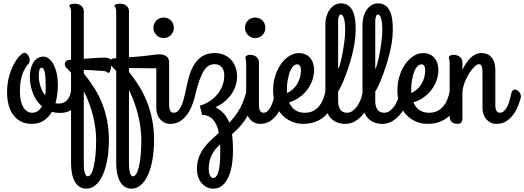

<svg xmlns="http://www.w3.org/2000/svg" viewBox="-20 -707 3110 1139"><path d="M400.9 -165Q401.9 -170.9 407.5 -174.8Q413.1 -178.7 420.4 -180.2Q427.7 -181.6 435.8 -180.2Q443.8 -178.7 450 -173.6Q456.1 -168.5 458.7 -159.4Q461.4 -150.4 458 -136.2Q453.6 -115.7 443.6 -97.9Q433.6 -80.1 418.5 -66.4Q403.3 -52.7 382.8 -44.9Q362.3 -37.1 336.9 -37.1Q323.2 -37.1 311.3 -38.6Q299.3 -40 288.1 -43.9Q269.5 -11.7 240.2 8.1Q210.9 27.8 168 27.8Q129.9 27.8 102.5 12.9Q75.2 -2 57.1 -27.6Q39.1 -53.2 30.5 -86.9Q22 -120.6 22 -158.2Q22 -213.4 34.9 -257.1Q47.9 -300.8 64.9 -331.3Q82 -361.8 98.9 -377.9Q115.7 -394 124 -394Q133.8 -394 141.8 -385.5Q149.9 -377 153.6 -365.5Q157.2 -354 155.5 -342.3Q153.8 -330.6 144 -324.2Q138.2 -314.9 130.1 -302.7Q122.1 -290.5 115 -272.2Q107.9 -253.9 103 -227.5Q98.1 -201.2 98.1 -164.1Q98.1 -132.3 103.8 -108.9Q109.4 -85.4 119.4 -69.6Q129.4 -53.7 142.3 -45.9Q155.3 -38.1 169.9 -38.1Q191.4 -38.1 205.3 -48.6Q219.2 -59.1 229 -76.2Q193.8 -106.4 175.5 -153.1Q157.2 -199.7 157.2 -253.9Q157.2 -277.3 162.4 -298.6Q167.5 -319.8 177.5 -335.9Q187.5 -352.1 202.6 -361.6Q217.8 -371.1 237.8 -371.1Q255.4 -371.1 271 -358.4Q286.6 -345.7 298.3 -323.2Q310.1 -300.8 316.7 -270Q323.2 -239.3 323.2 -203.1Q323.2 -175.3 319.8 -147.9Q316.4 -120.6 309.1 -95.2Q314.5 -93.3 319.1 -93Q323.7 -92.8 329.1 -92.8Q345.2 -92.8 357.7 -98.6Q370.1 -104.5 378.9 -114.3Q387.7 -124 393.1 -137.2Q398.4 -150.4 400.9 -165ZM210 -257.8Q210 -224.1 220.5 -193.8Q231 -163.6 248 -141.1Q251 -165 251 -187Q251 -212.4 250.2 -234.1Q249.5 -255.9 246.8 -271.5Q244.1 -287.1 239.5 -296.1Q234.9 -305.2 227.1 -305.2Q210 -305.2 210 -257.8Z M477.1 -293V-271Q511.2 -229.5 538.8 -185.8Q566.4 -142.1 585.7 -93.8Q605 -45.4 615.5 8.3Q626 62 626 124Q626 186.5 616.5 239.5Q606.9 292.5 589.6 330.8Q572.3 369.1 547.6 390.6Q522.9 412.1 493.2 412.1Q466.8 412.1 449.2 399.2Q431.6 386.2 421.1 365Q410.6 343.8 406 316.9Q401.4 290 401.4 262.2V-275.9Q399.9 -277.3 398.2 -279.3Q396.5 -281.2 395 -283.2Q383.3 -294.9 373.8 -304.9Q364.3 -314.9 364.3 -327.1Q364.3 -334.5 369.6 -342Q375 -349.6 387.2 -351.1Q389.6 -351.1 393.1 -351.6Q396.5 -352.1 401.4 -352.1V-636.2Q401.4 -647 399.7 -653.3Q397.9 -659.7 396.2 -663.3Q394.5 -667 392.8 -669.2Q391.1 -671.4 391.1 -673.8Q391.1 -676.8 394 -678.7Q397 -680.7 401.9 -682.1Q406.7 -683.6 412.4 -684.3Q418 -685.1 423.3 -685.1Q448.2 -685.1 462.6 -672.1Q477.1 -659.2 477.1 -641.1V-357.9Q494.6 -359.4 512.2 -360.6Q529.8 -361.8 546.4 -363Q563 -364.3 576.9 -364.7Q590.8 -365.2 601.1 -365.2Q617.7 -365.2 629.9 -358.9Q642.1 -352.5 642.1 -336.9Q642.1 -331.5 640.9 -321.3Q639.6 -311 637.5 -300.3Q635.3 -289.6 631.6 -281.7Q627.9 -273.9 623 -273.9Q620.6 -273.9 619.4 -275.6Q618.2 -277.3 615.5 -279.3Q612.8 -281.2 607.7 -283.2Q602.5 -285.2 592.3 -286.1ZM550.3 124Q550.3 89.8 545.7 53.5Q541 17.1 531.7 -20.3Q522.5 -57.6 508.8 -94.5Q495.1 -131.3 477.1 -166V262.2Q477.1 273.9 478 287.6Q479 301.3 481.7 312.5Q484.4 323.7 489 331.3Q493.7 338.9 501 338.9Q511.7 338.9 521 323.2Q530.3 307.6 536.6 279.1Q543 250.5 546.6 211.2Q550.3 171.9 550.3 124Z M983.4 -84Q983.4 -80.6 983.9 -73Q984.4 -65.4 986.8 -57.6Q989.3 -49.8 994.4 -43.9Q999.5 -38.1 1009.3 -38.1Q1024.4 -38.1 1035.4 -48.8Q1046.4 -59.6 1054.4 -75.7Q1062.5 -91.8 1067.6 -110.6Q1072.8 -129.4 1076.2 -146Q1079.1 -161.1 1085.2 -168Q1091.3 -174.8 1098.4 -175.5Q1105.5 -176.3 1112.8 -171.9Q1120.1 -167.5 1125.5 -160.4Q1130.9 -153.3 1133.5 -144.5Q1136.2 -135.7 1134.3 -127.9Q1127.4 -103 1116.5 -75.7Q1105.5 -48.3 1088.4 -25.4Q1071.3 -2.4 1047.4 12.7Q1023.4 27.8 991.2 27.8Q971.2 27.8 955.8 20.3Q940.4 12.7 929.4 0Q918.5 -12.7 912.8 -29.8Q907.2 -46.9 907.2 -65.9V-301.8L745.1 -303.2V-280.8Q779.3 -238.3 806.9 -193.1Q834.5 -147.9 853.8 -98.1Q873 -48.3 883.5 6.8Q894 62 894 124Q894 186.5 884.5 239.5Q875 292.5 857.7 330.8Q840.3 369.1 815.7 390.6Q791 412.1 761.2 412.1Q734.9 412.1 717.3 399.2Q699.7 386.2 689.2 365Q678.7 343.8 674.1 316.9Q669.4 290 669.4 262.2V-286.1Q668 -287.6 666.3 -289.6Q664.6 -291.5 663.1 -293Q651.4 -305.2 641.8 -314.9Q632.3 -324.7 632.3 -336.9Q632.3 -344.7 637.7 -352.1Q643.1 -359.4 655.3 -360.8Q657.7 -360.8 660.9 -361.3Q664.1 -361.8 669.4 -361.8V-636.2Q669.4 -647 667.7 -653.3Q666 -659.7 664.3 -663.3Q662.6 -667 660.9 -669.2Q659.2 -671.4 659.2 -673.8Q659.2 -676.8 662.1 -678.7Q665 -680.7 669.9 -682.1Q674.8 -683.6 680.4 -684.3Q686 -685.1 691.4 -685.1Q716.3 -685.1 730.7 -672.1Q745.1 -659.2 745.1 -641.1V-367.2Q778.8 -369.1 808.8 -372.1Q838.9 -375 862.3 -377.9Q885.7 -380.9 901.4 -382.8Q917 -384.8 921.4 -384.8Q941.9 -384.8 954.1 -380.1Q966.3 -375.5 972.9 -367.9Q979.5 -360.4 981.4 -351.1Q983.4 -341.8 983.4 -333ZM818.4 124Q818.4 89.8 813.7 52.7Q809.1 15.6 799.8 -22.5Q790.5 -60.5 776.9 -98.6Q763.2 -136.7 745.1 -172.9V262.2Q745.1 273.9 746.1 287.6Q747.1 301.3 749.8 312.5Q752.4 323.7 757.1 331.3Q761.7 338.9 769 338.9Q779.8 338.9 789.1 323.2Q798.3 307.6 804.7 279.1Q811 250.5 814.7 211.2Q818.4 171.9 818.4 124ZM950.2 -481Q938 -481 927 -485.8Q916 -490.7 908 -499Q899.9 -507.3 895 -518.3Q890.1 -529.3 890.1 -542Q890.1 -555.2 895 -566.4Q899.9 -577.6 908 -585.7Q916 -593.8 927 -598.4Q938 -603 950.2 -603Q963.4 -603 974.6 -598.4Q985.8 -593.8 993.9 -585.7Q1002 -577.6 1006.6 -566.4Q1011.2 -555.2 1011.2 -542Q1011.2 -529.3 1006.6 -518.3Q1002 -507.3 993.9 -499Q985.8 -490.7 974.6 -485.8Q963.4 -481 950.2 -481Z M1148.4 296.9Q1148.4 257.8 1159.2 227.8Q1169.9 197.8 1188 172.9Q1206.1 147.9 1229.5 126Q1252.9 104 1278.3 81.1Q1274.4 60.1 1266.8 40.8Q1259.3 21.5 1247.6 6.8Q1235.8 -7.8 1219 -16.4Q1202.1 -24.9 1179.2 -24.9L1165.5 -80.1Q1191.9 -87.4 1217.8 -102.8Q1243.7 -118.2 1264.2 -141.1Q1284.7 -164.1 1297.6 -194.3Q1310.5 -224.6 1310.5 -262.2Q1310.5 -274.9 1307.1 -286.4Q1303.7 -297.9 1296.6 -306.6Q1289.6 -315.4 1278.8 -320.8Q1268.1 -326.2 1253.4 -326.2Q1234.9 -326.2 1219.2 -317.9Q1203.6 -309.6 1189.7 -287.8Q1175.8 -266.1 1162.4 -228.5Q1148.9 -190.9 1135.3 -132.8Q1131.8 -118.7 1126 -113.3Q1120.1 -107.9 1113.5 -108.9Q1106.9 -109.9 1100.3 -115.2Q1093.8 -120.6 1088.6 -128.4Q1083.5 -136.2 1080.8 -144.5Q1078.1 -152.8 1079.6 -159.2Q1088.9 -208 1100.8 -250.7Q1112.8 -293.5 1132.3 -324.7Q1151.9 -356 1180.9 -374Q1210 -392.1 1253.4 -392.1Q1284.7 -392.1 1309.6 -381.3Q1334.5 -370.6 1351.3 -351.8Q1368.2 -333 1377.2 -307.9Q1386.2 -282.7 1386.2 -253.9Q1386.2 -222.2 1376.2 -194.3Q1366.2 -166.5 1348.9 -143.1Q1331.5 -119.6 1308.3 -101.3Q1285.2 -83 1258.3 -70.8Q1287.1 -55.2 1307.4 -33.7Q1327.6 -12.2 1340.3 21Q1369.6 -9.8 1395.3 -50Q1420.9 -90.3 1436.5 -146Q1440.9 -161.6 1446.8 -168.7Q1452.6 -175.8 1460.4 -175.8Q1466.3 -175.8 1472.7 -172.1Q1479 -168.5 1484.1 -162.6Q1489.3 -156.7 1492.4 -149.4Q1495.6 -142.1 1495.6 -134.8Q1495.6 -133.8 1495.6 -130.9Q1495.6 -127.9 1494.6 -125Q1481.9 -84 1466.1 -51.8Q1450.2 -19.5 1432.4 6.1Q1414.6 31.7 1395.3 52Q1376 72.3 1356.4 88.9Q1362.3 129.9 1362.3 185.1Q1362.3 224.6 1356.7 264.9Q1351.1 305.2 1337.4 337.9Q1323.7 370.6 1301.3 391.4Q1278.8 412.1 1244.6 412.1Q1223.6 412.1 1206.1 403.1Q1188.5 394 1175.5 378.4Q1162.6 362.8 1155.5 341.8Q1148.4 320.8 1148.4 296.9ZM1286.6 199.2Q1286.6 188.5 1286.6 176Q1286.6 163.6 1285.6 149.9Q1271 163.6 1258.5 178.2Q1246.1 192.9 1237.3 210Q1228.5 227.1 1223.4 247.8Q1218.3 268.6 1218.3 293.9Q1218.3 317.4 1225.3 333.3Q1232.4 349.1 1244.6 349.1Q1253.9 349.1 1260.7 341.8Q1267.6 334.5 1272.2 322.3Q1276.9 310.1 1279.8 294.4Q1282.7 278.8 1284.2 262Q1285.6 245.1 1286.1 229Q1286.6 212.9 1286.6 199.2Z M1493.2 -481Q1481 -481 1470 -485.8Q1459 -490.7 1450.9 -499Q1442.9 -507.3 1438 -518.3Q1433.1 -529.3 1433.1 -542Q1433.1 -555.2 1438 -566.4Q1442.9 -577.6 1450.9 -585.7Q1459 -593.8 1470 -598.4Q1481 -603 1493.2 -603Q1506.3 -603 1517.6 -598.4Q1528.8 -593.8 1536.9 -585.7Q1544.9 -577.6 1549.6 -566.4Q1554.2 -555.2 1554.2 -542Q1554.2 -529.3 1549.6 -518.3Q1544.9 -507.3 1536.9 -499Q1528.8 -490.7 1517.6 -485.8Q1506.3 -481 1493.2 -481ZM1516.1 -84Q1516.1 -80.6 1516.6 -73Q1517.1 -65.4 1519.5 -57.6Q1522 -49.8 1527.3 -43.9Q1532.7 -38.1 1542.5 -38.1Q1557.1 -38.1 1568.1 -48.8Q1579.1 -59.6 1587.2 -75.7Q1595.2 -91.8 1600.6 -110.6Q1606 -129.4 1609.4 -146Q1612.3 -161.1 1618.4 -168Q1624.5 -174.8 1631.6 -175.5Q1638.7 -176.3 1645.8 -171.9Q1652.8 -167.5 1658.4 -160.4Q1664.1 -153.3 1666.7 -144.5Q1669.4 -135.7 1667.5 -127.9Q1660.6 -103 1649.7 -75.7Q1638.7 -48.3 1621.6 -25.4Q1604.5 -2.4 1580.6 12.7Q1556.6 27.8 1524.4 27.8Q1504.4 27.8 1488.8 20.3Q1473.1 12.7 1462.4 0Q1451.7 -12.7 1446 -29.8Q1440.4 -46.9 1440.4 -65.9V-333Q1440.4 -347.2 1438.2 -353.5Q1436 -359.9 1436 -365.2Q1436 -372.6 1443.8 -377.2Q1451.7 -381.8 1462.4 -381.8Q1487.3 -381.8 1501.7 -368.9Q1516.1 -356 1516.1 -337.9Z M1843.3 -291Q1843.3 -263.2 1833.7 -233.9Q1824.2 -204.6 1805.4 -178.5Q1786.6 -152.3 1759 -131.6Q1731.4 -110.8 1695.3 -100.1Q1700.2 -87.4 1708.3 -75.9Q1716.3 -64.5 1727.5 -56.2Q1738.8 -47.9 1753.7 -43Q1768.6 -38.1 1788.1 -38.1Q1817.4 -38.1 1838.4 -49.1Q1859.4 -60.1 1873.8 -78.1Q1888.2 -96.2 1897 -118.7Q1905.8 -141.1 1910.2 -164.1Q1913.6 -180.7 1924.1 -186.3Q1934.6 -191.9 1945.6 -189Q1956.5 -186 1964.6 -176.5Q1972.7 -167 1971.2 -153.8Q1969.2 -138.7 1964.6 -119.1Q1960 -99.6 1950.7 -79.6Q1941.4 -59.6 1927 -40.3Q1912.6 -21 1891.6 -5.9Q1870.6 9.3 1842.3 18.6Q1814 27.8 1777.3 27.8Q1743.2 27.8 1711.2 14.4Q1679.2 1 1654.5 -24.2Q1629.9 -49.3 1615 -86.2Q1600.1 -123 1600.1 -169.9Q1600.1 -217.3 1613.3 -258.1Q1626.5 -298.8 1647.9 -328.6Q1669.4 -358.4 1696.8 -375.2Q1724.1 -392.1 1752.9 -392.1Q1773.9 -392.1 1790.8 -384.8Q1807.6 -377.4 1819.3 -364Q1831.1 -350.6 1837.2 -332Q1843.3 -313.5 1843.3 -291ZM1682.1 -172.9Q1682.1 -168.5 1682.6 -164.1Q1683.1 -159.7 1683.1 -154.8Q1701.7 -163.6 1716.8 -177.2Q1731.9 -190.9 1742.7 -208.5Q1753.4 -226.1 1759.3 -246.8Q1765.1 -267.6 1765.1 -290Q1765.1 -306.6 1759.5 -315.9Q1753.9 -325.2 1744.1 -325.2Q1731.9 -325.2 1722.4 -316.9Q1712.9 -308.6 1705.8 -295.2Q1698.7 -281.7 1694.1 -264.9Q1689.5 -248 1686.5 -231Q1683.6 -213.9 1682.6 -198.5Q1681.6 -183.1 1682.1 -172.9Z M1985.8 -295.9Q1991.2 -306.2 1996.3 -323.5Q2001.5 -340.8 2006.1 -361.8Q2010.7 -382.8 2014.6 -405.8Q2018.6 -428.7 2021.5 -450.7Q2024.4 -472.7 2026.1 -491.9Q2027.8 -511.2 2027.8 -524.9Q2027.8 -574.7 2020.5 -597.9Q2013.2 -621.1 2001 -621.1Q1997.1 -621.1 1994.1 -617.2Q1991.2 -613.3 1989.3 -607.2Q1987.3 -601.1 1986.6 -594Q1985.8 -586.9 1985.8 -581.1ZM2127.9 -145Q2130.9 -159.7 2137 -166.3Q2143.1 -172.9 2150.1 -173.6Q2157.2 -174.3 2164.6 -170.2Q2171.9 -166 2177.2 -159.2Q2182.6 -152.3 2185.3 -143.8Q2188 -135.3 2186 -127Q2179.2 -106.9 2166.5 -80.1Q2153.8 -53.2 2134.3 -29.3Q2114.7 -5.4 2088.4 11.2Q2062 27.8 2027.8 27.8Q1999 27.8 1977.1 18.3Q1955.1 8.8 1940.2 -8.5Q1925.3 -25.9 1917.7 -50Q1910.2 -74.2 1910.2 -104V-559.1Q1910.2 -586.9 1917.2 -610.6Q1924.3 -634.3 1936.8 -651.1Q1949.2 -668 1965.8 -677.5Q1982.4 -687 2001 -687Q2022.9 -687 2038.1 -679Q2053.2 -670.9 2063 -657.7Q2072.8 -644.5 2078.4 -627.4Q2084 -610.4 2086.4 -592.5Q2088.9 -574.7 2089.4 -557.4Q2089.8 -540 2089.8 -525.9Q2089.8 -489.3 2083 -449Q2076.2 -408.7 2065.7 -369.6Q2055.2 -330.6 2042.7 -294.7Q2030.3 -258.8 2018.8 -231Q2007.3 -203.1 1998.3 -185.5Q1989.3 -168 1985.8 -165V-106.9Q1985.8 -76.7 1998.5 -57.4Q2011.2 -38.1 2039.1 -38.1Q2056.2 -38.1 2071 -48.6Q2085.9 -59.1 2097.4 -75Q2108.9 -90.8 2116.7 -109.6Q2124.5 -128.4 2127.9 -145Z M2206.1 -295.9Q2211.4 -306.2 2216.6 -323.5Q2221.7 -340.8 2226.3 -361.8Q2231 -382.8 2234.9 -405.8Q2238.8 -428.7 2241.7 -450.7Q2244.6 -472.7 2246.3 -491.9Q2248 -511.2 2248 -524.9Q2248 -574.7 2240.7 -597.9Q2233.4 -621.1 2221.2 -621.1Q2217.3 -621.1 2214.4 -617.2Q2211.4 -613.3 2209.5 -607.2Q2207.5 -601.1 2206.8 -594Q2206.1 -586.9 2206.1 -581.1ZM2348.1 -145Q2351.1 -159.7 2357.2 -166.3Q2363.3 -172.9 2370.4 -173.6Q2377.4 -174.3 2384.8 -170.2Q2392.1 -166 2397.5 -159.2Q2402.8 -152.3 2405.5 -143.8Q2408.2 -135.3 2406.2 -127Q2399.4 -106.9 2386.7 -80.1Q2374 -53.2 2354.5 -29.3Q2335 -5.4 2308.6 11.2Q2282.2 27.8 2248 27.8Q2219.2 27.8 2197.3 18.3Q2175.3 8.8 2160.4 -8.5Q2145.5 -25.9 2137.9 -50Q2130.4 -74.2 2130.4 -104V-559.1Q2130.4 -586.9 2137.5 -610.6Q2144.5 -634.3 2157 -651.1Q2169.4 -668 2186 -677.5Q2202.6 -687 2221.2 -687Q2243.2 -687 2258.3 -679Q2273.4 -670.9 2283.2 -657.7Q2293 -644.5 2298.6 -627.4Q2304.2 -610.4 2306.6 -592.5Q2309.1 -574.7 2309.6 -557.4Q2310.1 -540 2310.1 -525.9Q2310.1 -489.3 2303.2 -449Q2296.4 -408.7 2285.9 -369.6Q2275.4 -330.6 2262.9 -294.7Q2250.5 -258.8 2239 -231Q2227.5 -203.1 2218.5 -185.5Q2209.5 -168 2206.1 -165V-106.9Q2206.1 -76.7 2218.8 -57.4Q2231.4 -38.1 2259.3 -38.1Q2276.4 -38.1 2291.3 -48.6Q2306.2 -59.1 2317.6 -75Q2329.1 -90.8 2336.9 -109.6Q2344.7 -128.4 2348.1 -145Z M2580.6 -291Q2580.6 -263.2 2571 -233.9Q2561.5 -204.6 2542.7 -178.5Q2523.9 -152.3 2496.3 -131.6Q2468.8 -110.8 2432.6 -100.1Q2437.5 -87.4 2445.6 -75.9Q2453.6 -64.5 2464.8 -56.2Q2476.1 -47.9 2491 -43Q2505.9 -38.1 2525.4 -38.1Q2554.7 -38.1 2575.7 -49.1Q2596.7 -60.1 2611.1 -78.1Q2625.5 -96.2 2634.3 -118.7Q2643.1 -141.1 2647.5 -164.1Q2650.9 -180.7 2661.4 -186.3Q2671.9 -191.9 2682.9 -189Q2693.8 -186 2701.9 -176.5Q2710 -167 2708.5 -153.8Q2706.5 -138.7 2701.9 -119.1Q2697.3 -99.6 2688 -79.6Q2678.7 -59.6 2664.3 -40.3Q2649.9 -21 2628.9 -5.9Q2607.9 9.3 2579.6 18.6Q2551.3 27.8 2514.6 27.8Q2480.5 27.8 2448.5 14.4Q2416.5 1 2391.8 -24.2Q2367.2 -49.3 2352.3 -86.2Q2337.4 -123 2337.4 -169.9Q2337.4 -217.3 2350.6 -258.1Q2363.8 -298.8 2385.3 -328.6Q2406.7 -358.4 2434.1 -375.2Q2461.4 -392.1 2490.2 -392.1Q2511.2 -392.1 2528.1 -384.8Q2544.9 -377.4 2556.6 -364Q2568.4 -350.6 2574.5 -332Q2580.6 -313.5 2580.6 -291ZM2419.4 -172.9Q2419.4 -168.5 2419.9 -164.1Q2420.4 -159.7 2420.4 -154.8Q2439 -163.6 2454.1 -177.2Q2469.2 -190.9 2480 -208.5Q2490.7 -226.1 2496.6 -246.8Q2502.4 -267.6 2502.4 -290Q2502.4 -306.6 2496.8 -315.9Q2491.2 -325.2 2481.4 -325.2Q2469.2 -325.2 2459.7 -316.9Q2450.2 -308.6 2443.1 -295.2Q2436 -281.7 2431.4 -264.9Q2426.8 -248 2423.8 -231Q2420.9 -213.9 2419.9 -198.5Q2418.9 -183.1 2419.4 -172.9Z M2647.5 -333Q2647.5 -347.2 2645.3 -353.5Q2643.1 -359.9 2643.1 -365.2Q2643.1 -372.6 2650.9 -377.2Q2658.7 -381.8 2669.4 -381.8Q2694.3 -381.8 2708.7 -368.9Q2723.1 -356 2723.1 -337.9V-293Q2733.4 -314 2745.4 -332Q2757.3 -350.1 2771.2 -363.5Q2785.2 -377 2801 -384.5Q2816.9 -392.1 2835.4 -392.1Q2860.4 -392.1 2876.5 -382.8Q2892.6 -373.5 2901.9 -358.9Q2911.1 -344.2 2914.8 -326.2Q2918.5 -308.1 2918.5 -291V-84Q2918.5 -80.6 2918.9 -73Q2919.4 -65.4 2921.9 -57.6Q2924.3 -49.8 2929.4 -43.9Q2934.6 -38.1 2944.3 -38.1Q2959.5 -38.1 2970.5 -48.8Q2981.4 -59.6 2989.5 -75.7Q2997.6 -91.8 3002.7 -110.6Q3007.8 -129.4 3011.2 -146Q3014.2 -161.6 3021 -168.7Q3027.8 -175.8 3035.2 -175.8Q3041 -175.8 3047.4 -172.1Q3053.7 -168.5 3058.8 -162.6Q3064 -156.7 3067.1 -149.4Q3070.3 -142.1 3070.3 -134.8Q3070.3 -133.8 3070.3 -132.3Q3070.3 -130.9 3069.3 -127.9Q3063 -103 3052 -75.7Q3041 -48.3 3023.7 -25.4Q3006.3 -2.4 2982.4 12.7Q2958.5 27.8 2926.3 27.8Q2906.2 27.8 2890.9 20.3Q2875.5 12.7 2864.5 0Q2853.5 -12.7 2847.9 -29.8Q2842.3 -46.9 2842.3 -65.9V-269Q2842.3 -280.8 2841.8 -291Q2841.3 -301.3 2839.1 -309.1Q2836.9 -316.9 2832.8 -321.5Q2828.6 -326.2 2821.3 -326.2Q2810.5 -326.2 2794.9 -311.5Q2779.3 -296.9 2764.2 -273.4Q2749 -250 2737.5 -220.5Q2726.1 -190.9 2723.1 -161.1V-15.1Q2723.1 -7.8 2722.9 -0.2Q2722.7 7.3 2720 13.4Q2717.3 19.5 2711.7 23.7Q2706.1 27.8 2695.3 27.8Q2688 27.8 2679.4 26.1Q2670.9 24.4 2663.8 19.8Q2656.7 15.1 2652.1 6.6Q2647.5 -2 2647.5 -16.1Z"/></svg>

Font: Grand Hotel
Style: Regular
Weight: 400
Designer: Brian J. Bonislawsky & Jim Lyles for Astigmatic (AOETI)
Foundry: Astigmatic (AOETI)
Version: Version 001.000